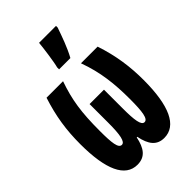

<svg xmlns="http://www.w3.org/2000/svg" viewBox="-231 -862 962 962"><g transform="rotate(-45 250.0 -380.5)"><path d="M214 -620V-606H294C321 -655 340 -711 357 -759V-771H237C235 -744 222 -647 214 -620ZM154 10C210 10 235 -27 248 -90H252C265 -24 292 10 344 10C431 10 476 -86 476 -269C476 -362 464 -451 431 -550H313C350 -449 360 -357 360 -250C360 -159 353 -116 330 -116C307 -116 301 -160 301 -242V-375H199V-242C199 -158 191 -116 169 -116C145 -116 140 -159 140 -243C140 -376 152 -453 186 -550H69C37 -451 24 -366 24 -266C24 -86 67 10 154 10Z"/></g></svg>

Font: Noto Sans Mono ExtraCondensed ExtraBold
Style: Regular
Weight: 800
Width: 2
Designer: Monotype Design Team
Foundry: Monotype Imaging Inc.
Version: Version 2.014